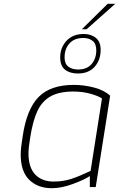

<svg xmlns="http://www.w3.org/2000/svg" viewBox="-20 -985 627 1011"><path d="M89 -172Q89 -205 100 -271Q121 -411 183.5 -474.5Q246 -538 369 -538Q422 -538 475.5 -524Q529 -510 560 -481L484 0H453V-58Q423 -38 363 -16Q303 6 253 6Q179 6 134 -38Q89 -82 89 -172ZM457 -85 517 -467Q494 -481 454 -492Q414 -503 366 -503Q292 -503 247 -478Q202 -453 177.5 -401.5Q153 -350 139 -261Q130 -206 130 -177Q130 -103 165.5 -66Q201 -29 262 -29Q313 -29 355.5 -43Q398 -57 457 -85ZM297 -683Q297 -734 330 -770Q363 -806 421 -806Q460 -806 485 -785.5Q510 -765 510 -722Q510 -669 478.5 -633.5Q447 -598 390 -598Q348 -598 322.5 -618Q297 -638 297 -683ZM487 -720Q487 -755 467.5 -770Q448 -785 419 -785Q371 -785 345.5 -756Q320 -727 320 -683Q320 -649 340 -634Q360 -619 391 -619Q438 -619 462.5 -648Q487 -677 487 -720ZM547 -965H587L436 -831H411Z"/></svg>

Font: Exo ExtraLight
Style: Italic
Weight: 275
Italic angle: -9°
Designer: Natanael Gama
Foundry: Natanael Gama
Version: Version 1.500; ttfautohint (v1.6)